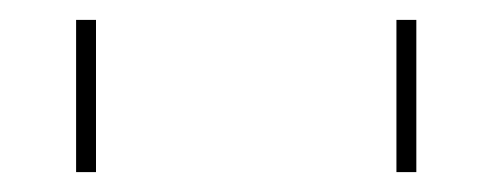

<svg xmlns="http://www.w3.org/2000/svg" viewBox="-20 -386 495 193"><path d="M56.5 -366V-213H378.5V-366ZM76.5 -366H398.5V-213H76.5Z"/></svg>

Font: Hussar Plate
Style: Regular
Weight: 700
Foundry: Cannot Into Space Fonts
Version: Version 0.798247